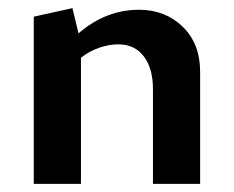

<svg xmlns="http://www.w3.org/2000/svg" viewBox="-20 -452 575 472"><path d="M472 -275V0H356V-233Q356 -284 333.5 -313.5Q311 -343 271 -343Q248 -343 223.5 -334.5Q199 -326 179 -310V0H63V-411L158 -432L173 -370Q240 -428 322 -428Q386 -428 429 -386.5Q472 -345 472 -275Z"/></svg>

Font: Ysabeau Infant
Style: Bold
Weight: 700
Designer: Christian Thalmann (Catharsis Fonts)
Version: Version 0.003